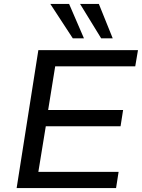

<svg xmlns="http://www.w3.org/2000/svg" viewBox="-20 -961 725 981"><path d="M65 0 176 -705H685L671 -622H262L226 -399H609L596 -316H214L176 -83H586L573 0ZM497 -765 389 -941H485L556 -765ZM352 -765 237 -941H333L409 -765Z"/></svg>

Font: Nunito Sans 10pt SemiExpanded Medium
Style: Italic
Weight: 500
Width: 6
Italic angle: -9°
Designer: Vernon Adams
Foundry: Vernon Adams
Version: Version 3.101;gftools[0.9.27]